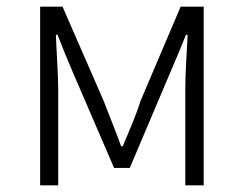

<svg xmlns="http://www.w3.org/2000/svg" viewBox="-20 -554 728 574"><path d="M100 0H154V-288C154 -331 149 -397 147 -450H152C167 -411 183 -372 199 -335L321 -52H368L488 -335C504 -372 520 -410 536 -450H541C538 -397 534 -331 534 -288V0H589V-534H520L400 -252C386 -207 366 -162 347 -117H342C326 -162 307 -207 290 -252L167 -534H100Z"/></svg>

Font: Noto Sans CJK SC Light
Style: Regular
Weight: 300
Designer: Ryoko NISHIZUKA 西塚涼子 (kana, bopomofo & ideographs); Paul D. Hunt (Latin, Greek & Cyrillic); Sandoll Communications 산돌커뮤니
Foundry: Adobe
Version: Version 2.004;hotconv 1.0.118;makeotfexe 2.5.65603